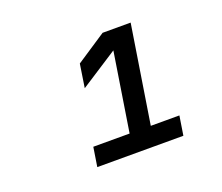

<svg xmlns="http://www.w3.org/2000/svg" viewBox="-80 -945 760 656"><g transform="rotate(-20 300.0 -617.5)"><path d="M172 -405 183 -475H315L360 -761L224 -673L237 -758L346 -830H448L392 -475H496L485 -405Z"/></g></svg>

Font: NKDuy Mono SemiBold
Style: Italic
Weight: 600
Italic angle: -9°
Monospace: yes
Designer: NKDuy
Foundry: NKDuy
Version: Version 2.251; ttfautohint (v1.8.4.7-5d5b)